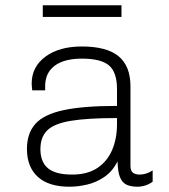

<svg xmlns="http://www.w3.org/2000/svg" viewBox="-20 -697 640 727"><path d="M243 10Q164 10 123 -27.5Q82 -65 82 -133Q82 -192 114 -228Q146 -264 221 -280Q296 -296 423 -296V-360Q423 -423 393 -449Q363 -475 290 -475Q223 -475 187 -448Q151 -421 151 -371V-355H102Q100 -373 100 -382Q100 -381 100 -381Q100 -381 100 -381Q100 -444 152 -482.5Q204 -521 290 -521Q384 -521 429 -484Q474 -447 474 -370V-69Q474 -50 483.5 -43Q493 -36 508 -36Q535 -36 558 -52V-9Q546 0 531 5Q516 10 500 10Q476 10 459.5 2.5Q443 -5 434.5 -25.5Q426 -46 425 -86Q406 -48 375 -27Q344 -6 309.5 2Q275 10 243 10ZM253 -36Q312 -36 349.5 -61.5Q387 -87 405 -130Q423 -173 423 -226V-250Q311 -250 248 -239.5Q185 -229 159 -203.5Q133 -178 133 -132Q133 -84 161.5 -60Q190 -36 253 -36ZM100 -382Q100 -383 100 -385Q99 -389 99 -391Q99 -391 99 -391Q99 -391 100 -386Q100 -384 100 -382ZM142 -633V-677H440V-633Z"/></svg>

Font: Chivo Mono Medium Thin
Style: Regular
Weight: 250
Monospace: yes
Version: Version 1.008